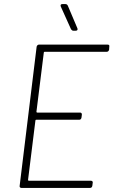

<svg xmlns="http://www.w3.org/2000/svg" viewBox="-20 -918 554 938"><path d="M502 -665H198Q194 -665 194 -661L158 -372Q158 -368 162 -368H371Q380 -368 380 -358L378 -343Q376 -333 367 -333H157Q153 -333 153 -329L117 -39Q117 -35 121 -35H424Q429 -35 431.5 -32Q434 -29 433 -25L431 -10Q429 0 420 0H84Q80 0 77.5 -3Q75 -6 76 -10L159 -690Q160 -694 163 -697Q166 -700 170 -700H506Q516 -700 514 -690L513 -675Q512 -671 509 -668Q506 -665 502 -665ZM359 -776Q359 -768 350 -768H338Q332 -768 327 -775L277 -886Q276 -888 276 -891Q276 -898 285 -898H300Q307 -898 311 -891L358 -780Z"/></svg>

Font: Barlow Semi Condensed ExLight
Style: Italic
Weight: 275
Width: 4
Italic angle: -7°
Designer: Jeremy Tribby
Foundry: Tribby Type
Version: Version 1.408